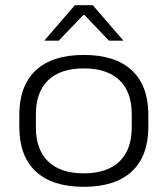

<svg xmlns="http://www.w3.org/2000/svg" viewBox="-20 -708 647 741"><path d="M303.5 13Q181.5 13 118 -46.5Q54.5 -106 54.5 -218.5V-265Q54.5 -377 118.2 -436.5Q182 -496 303.5 -496Q425 -496 488.8 -436.5Q552.5 -377 552.5 -265V-218.5Q552.5 -106 488.8 -46.5Q425 13 303.5 13ZM303.5 -39Q393.5 -39 441 -84.8Q488.5 -130.5 488.5 -217V-266.5Q488.5 -353 441 -398.5Q393.5 -444 303.5 -444Q213.5 -444 166 -398.5Q118.5 -353 118.5 -266.5V-217Q118.5 -130.5 166 -84.8Q213.5 -39 303.5 -39ZM269 -688H338L455 -552.5V-551H400.5L305.5 -650.5H302L206.5 -551H152V-552.5Z"/></svg>

Font: Anek Gujarati SemiExpanded Light
Style: Regular
Weight: 300
Width: 6
Designer: Mrunmayee Ghaisas (Gujarati), Yesha Goshar (Latin)
Foundry: Ek Type
Version: Version 1.003